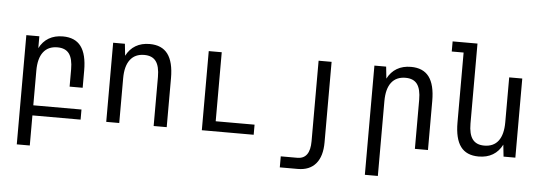

<svg xmlns="http://www.w3.org/2000/svg" viewBox="-57 -937 3726 1322"><g transform="rotate(5 1806.0 -276.0)"><path d="M184.1 208V0H517.1V-69.8H184.1V-309.1Q184.1 -394 217.8 -438Q251.5 -481.9 315.4 -481.9Q370.6 -481.9 396.2 -447.3Q421.9 -412.6 421.9 -338.9V-219.7H512.2V-338.9Q512.2 -451.2 471.4 -505.6Q430.7 -560.1 346.2 -560.1Q290 -560.1 249 -535.9Q208 -511.7 184.1 -464.8V-546.9H94.2V208Z M784.2 0V-309.1Q784.2 -393.1 817.9 -437.5Q851.6 -481.9 915.5 -481.9Q970.7 -481.9 996.3 -447.3Q1022 -412.6 1022 -338.9V0H1112.3V-338.9Q1112.3 -450.7 1071.3 -505.4Q1030.3 -560.1 946.3 -560.1Q890.1 -560.1 849.1 -535.9Q808.1 -511.7 784.2 -464.8L775.4 -546.9H694.3V0Z M1713.4 0V-69.8H1444.8V-546.9H1355V0Z M2036.1 208Q2117.7 208 2160.9 157Q2204.1 106 2204.1 9.8V-546.9H2114.3V9.8Q2114.3 131.8 2026.4 131.8H1912.1V208Z M2589.8 208V-309.1Q2589.8 -394 2623.5 -438Q2657.2 -481.9 2721.2 -481.9Q2776.4 -481.9 2802 -447.3Q2827.6 -412.6 2827.6 -338.9V0H2918V-338.9Q2918 -451.2 2877.2 -505.6Q2836.4 -560.1 2752 -560.1Q2695.8 -560.1 2654.8 -535.9Q2613.8 -511.7 2589.8 -464.8L2581.1 -546.9H2500V208Z M3431.6 -82 3440.4 0H3522V-546.9H3431.6V-236.8Q3431.6 -151.9 3398.4 -107.9Q3365.2 -64 3300.8 -64Q3246.1 -64 3220 -98.9Q3193.8 -133.8 3193.8 -207V-759.8H3022V-689.9H3104V-207Q3104 -94.7 3144.3 -40.3Q3184.6 14.2 3269 14.2Q3325.7 14.2 3366.7 -10.3Q3407.7 -34.7 3431.6 -82Z"/></g></svg>

Font: Hack Dev
Style: Regular
Weight: 400
Designer: Christopher Simpkins
Foundry: Christopher Simpkins
Version: Version 2.0315